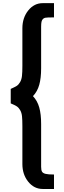

<svg xmlns="http://www.w3.org/2000/svg" viewBox="-20 -884 412 1231"><path d="M253.9 327.6Q198.7 327.6 161.1 281.2Q123.5 234.9 123.5 167.5V-73.7Q123.5 -115.7 121.1 -138.7Q118.7 -161.6 109.1 -178Q99.6 -194.3 87.2 -202.4Q74.7 -210.4 48.8 -221.2V-314Q74.2 -325.2 86.7 -333Q99.1 -340.8 108.6 -357.2Q118.2 -373.5 120.8 -396.7Q123.5 -419.9 123.5 -461.4V-702.6Q123.5 -770 161.1 -816.9Q198.7 -863.8 253.9 -863.8H326.2V-772.5Q278.8 -772.5 269 -770Q251 -765.1 246.1 -744.1Q243.7 -732.4 243.7 -712.4V-446.3Q243.7 -383.3 231.7 -340.3Q219.7 -297.4 191.4 -267.6Q219.7 -237.8 231.7 -194.8Q243.7 -151.9 243.7 -88.9V185.1Q243.7 207 249.5 216.8Q255.4 226.6 272.2 230.7Q289.1 234.9 326.2 234.9V327.6Z"/></svg>

Font: Now Alt
Style: Bold
Weight: 700
Designer: Alfredo Marco Pradil
Foundry: Alfredo Marco Pradil
Version: Version 1.002;PS 001.002;hotconv 1.0.88;makeotf.lib2.5.64775